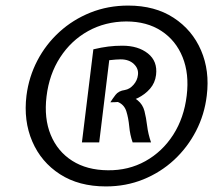

<svg xmlns="http://www.w3.org/2000/svg" viewBox="-20 -700 765 689"><path d="M360 -31Q263 -31 195.2 -74.8Q127.5 -118.5 95.8 -192.5Q64 -266.5 75 -357Q83.5 -424 114 -482.5Q144.5 -541 193 -585.2Q241.5 -629.5 304.5 -654.8Q367.5 -680 440 -680Q536 -680 603 -636.2Q670 -592.5 701.5 -519.2Q733 -446 722 -357Q714 -289 683.5 -230Q653 -171 604.8 -126.2Q556.5 -81.5 494.2 -56.2Q432 -31 360 -31ZM367 -89Q441 -88 501.8 -121.8Q562.5 -155.5 601.5 -216.2Q640.5 -277 650 -357Q659.5 -435 635.2 -495Q611 -555 559 -589Q507 -623 433 -623Q357.5 -622.5 296.2 -588.5Q235 -554.5 195.8 -494Q156.5 -433.5 147 -354Q137.5 -275.5 162 -216Q186.5 -156.5 239.2 -123Q292 -89.5 367 -89ZM274 -189 315 -523Q344.5 -530 368.8 -533Q393 -536 419 -536Q476 -536 511 -508Q546 -480 540 -431Q536.5 -402.5 518.5 -381.8Q500.5 -361 474 -348L467 -345L474 -340Q492.5 -325 498.5 -301.2Q504.5 -277.5 508 -248.5Q511.5 -219.5 522 -189H456Q446.5 -216 443.8 -246Q441 -276 433.5 -300.2Q426 -324.5 403 -334Q390.5 -333.5 389.8 -333.2Q389 -333 376 -333Q383.5 -345 394.5 -359.5Q405.5 -374 428 -377Q445.5 -380 459.2 -395.8Q473 -411.5 475 -431Q478 -453.5 460.5 -470.2Q443 -487 413 -487Q404 -487 394.8 -486.2Q385.5 -485.5 372 -484L336 -189Z"/></svg>

Font: Expletus Sans
Style: Italic
Weight: 400
Italic angle: -7°
Designer: Jasper de Waard
Foundry: Designtown
Version: Version 7.500